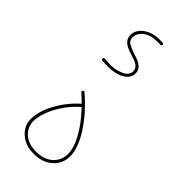

<svg xmlns="http://www.w3.org/2000/svg" viewBox="-275 -941 1000 1000"><g transform="rotate(45 224.5 -441.5)"><path d="M69.3 -118.2C69.3 -84.5 82 -56.6 107.9 -33.7C133.3 -10.7 167 1 209.5 1C252 1 286.6 -10.7 313 -34.7C339.4 -58.1 352.5 -88.4 352.5 -125.5C352.5 -205.1 278.8 -318.8 168.9 -413.1C167 -414.6 165 -415.5 163.6 -415.5C161.1 -415.5 159.2 -414.6 157.2 -412.1C155.8 -410.2 154.8 -408.2 154.8 -406.7C154.8 -404.3 155.8 -402.3 158.2 -400.4C173.3 -387.2 187.5 -374 201.2 -360.4C121.6 -290.5 69.3 -189.9 69.3 -118.2ZM281.7 -874.5V-876C281.7 -879.9 279.3 -882.3 273.9 -882.8C270 -883.3 262.2 -883.8 251 -883.8C216.3 -883.8 187 -875 163.1 -857.4C139.2 -839.4 127 -817.9 127 -793C127 -748 170.9 -733.4 206.1 -722.7C244.6 -710.9 271.5 -700.2 271.5 -669.4C271.5 -650.4 260.7 -635.7 238.8 -625.5C216.8 -614.7 191.9 -609.4 165 -609.4C150.9 -609.4 136.2 -610.4 120.6 -611.8H119.1C113.8 -611.8 111.3 -608.9 111.3 -603.5C111.3 -598.6 113.8 -595.7 118.7 -595.2C135.7 -593.8 150.9 -593.3 165 -593.3C227.1 -593.3 288.1 -620.6 288.1 -669.4C288.1 -713.4 245.6 -727.1 210.4 -737.8C191.4 -743.7 175.8 -750.5 163.1 -757.8C149.9 -765.1 143.6 -776.9 143.6 -793C143.6 -812 152.8 -829.6 171.9 -844.7C190.9 -859.9 217.3 -867.7 251 -867.7H261.7C265.1 -867.7 269 -867.7 272.9 -867.2H273.9C278.3 -867.2 281.2 -869.6 281.7 -874.5ZM86.9 -118.2C86.9 -183.1 135.7 -282.2 212.9 -348.1C251 -308.1 281.2 -268.6 303.2 -229C325.2 -189.5 335.9 -154.8 335.9 -125.5C335.9 -93.8 324.7 -67.4 302.2 -46.9C279.3 -25.9 248.5 -15.6 209.5 -15.6C170.9 -15.6 140.6 -25.9 119.1 -45.9C97.7 -65.9 86.9 -90.3 86.9 -118.2Z"/></g></svg>

Font: Mikhak Thin
Style: Regular
Weight: 100
Designer: Amin Abedi
Version: Version 3.2